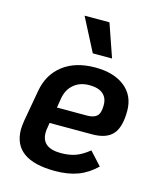

<svg xmlns="http://www.w3.org/2000/svg" viewBox="-107 -768 708 857"><g transform="rotate(15 247.0 -340.0)"><path d="M147 -169Q144 -156 144 -143Q144 -72 233 -72Q272 -72 301 -82.5Q330 -93 362 -119L417 -59Q379 -22 334 -5Q289 12 228 12Q34 12 34 -129Q34 -141 38 -169L64 -315Q78 -393 135.5 -437Q193 -481 284 -481Q370 -481 420.5 -441Q471 -401 471 -330Q471 -255 441.5 -222Q412 -189 347 -189H150ZM171 -307 164 -264H303Q334 -264 348.5 -277.5Q363 -291 363 -328Q363 -362 341.5 -380Q320 -398 279 -398Q235 -398 206.5 -373.5Q178 -349 171 -307ZM177 -692H292L345 -539H256Z"/></g></svg>

Font: KoHo SemiBold
Style: Italic
Weight: 600
Italic angle: -10°
Version: Version 1.000; ttfautohint (v1.6)